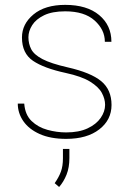

<svg xmlns="http://www.w3.org/2000/svg" viewBox="-20 -558 538 785"><path d="M409.7 -129.4Q409.7 -153.3 396.5 -178Q383.3 -202.6 348.6 -224.1Q314 -245.6 248.5 -259.8Q160.2 -278.8 115 -309.3Q69.8 -339.8 69.8 -404.8Q69.8 -460 116.9 -499Q164.1 -538.1 246.6 -538.1Q335.4 -538.1 385.5 -496.3Q435.5 -454.6 435.5 -387.2H408.7Q408.7 -436.5 366.9 -474.1Q325.2 -511.7 246.6 -511.7Q193.4 -511.7 160.2 -495.6Q127 -479.5 111.6 -455.1Q96.2 -430.7 96.2 -405.8Q96.2 -378.9 107.7 -356.7Q119.1 -334.5 153.6 -316.4Q188 -298.3 256.3 -282.7Q351.1 -261.2 393.6 -226.3Q436 -191.4 436 -128.9Q436 -67.9 386 -29.1Q335.9 9.8 250.5 9.8Q186.5 9.8 142.3 -10Q98.1 -29.8 75.4 -62.7Q52.7 -95.7 52.7 -134.3H79.1Q82.5 -88.9 109.1 -63.2Q135.7 -37.6 174.1 -27.1Q212.4 -16.6 250.5 -16.6Q302.7 -16.6 338.1 -33.2Q373.5 -49.8 391.6 -75.9Q409.7 -102.1 409.7 -129.4ZM263.7 50.8V88.4Q263.7 127 252 156.2Q240.2 185.5 221.7 206.5L203.6 190.9Q220.7 166.5 229 143.8Q237.3 121.1 237.3 89.4V50.8Z"/></svg>

Font: Vazirmatn FD Thin
Style: Regular
Weight: 100
Designer: Saber Rastikerdar
Foundry: Saber Rastikerdar
Version: Version 33.003